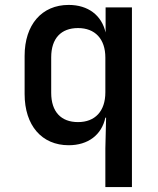

<svg xmlns="http://www.w3.org/2000/svg" viewBox="-20 -580 640 780"><path d="M409 -448C393 -518 338 -560 259 -560C150 -560 80 -480 80 -353V-198C80 -70 150 10 259 10C338 10 393 -32 408 -102H411L408 23V180H516V-550H409ZM297 -84C228 -84 188 -126 188 -203V-347C188 -424 228 -466 297 -466C366 -466 408 -422 408 -346V-205C408 -128 366 -84 297 -84Z"/></svg>

Font: Tekne LDO SemiBold
Style: Regular
Weight: 600
Monospace: yes
Designer: Alessio Laiso, Mario Rullo, Paolo Rosset
Foundry: Alessio Laiso
Version: Version 1.000;hotconv 1.0.109;makeotfexe 2.5.65596